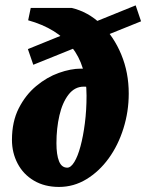

<svg xmlns="http://www.w3.org/2000/svg" viewBox="-20 -702 556 729"><path d="M362.3 -364.3Q341.8 -370.1 325.7 -371.6Q309.6 -373 297.9 -373Q263.7 -373 240.2 -342.8Q216.8 -312.5 205.6 -263.7Q194.3 -214.8 194.3 -158.2Q194.3 -114.3 204.1 -89.8Q213.9 -65.4 235.4 -65.4Q249 -65.4 262.2 -86.9Q275.4 -108.4 285.6 -146.5Q295.9 -184.6 302.2 -233.9Q308.6 -283.2 308.6 -338.9Q308.6 -453.1 252 -523.9Q195.3 -594.7 86.9 -625L96.7 -671.9H252Q314.5 -657.2 363.3 -610.4Q412.1 -563.5 440.4 -495.1Q468.8 -426.8 468.8 -346.7Q468.8 -278.3 448.7 -214.4Q428.7 -150.4 392.6 -100.6Q356.4 -50.8 308.1 -21.5Q259.8 7.8 204.1 7.8Q149.4 7.8 108.9 -16.1Q68.4 -40 46.9 -81.1Q25.4 -122.1 25.4 -170.9Q25.4 -240.2 51.3 -291Q77.1 -341.8 117.7 -375.5Q158.2 -409.2 203.6 -425.3Q249 -441.4 287.1 -441.4Q319.3 -441.4 340.3 -438.5Q361.3 -435.5 377.9 -429.7ZM106.4 -456.1 85.9 -515.6 495.1 -681.6 515.6 -621.1Z"/></svg>

Font: Crimson Pro Black
Style: Italic
Weight: 900
Italic angle: -12°
Designer: Jacques Le Bailly
Foundry: Baron von Fonthausen
Version: Version 1.003